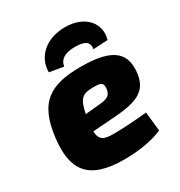

<svg xmlns="http://www.w3.org/2000/svg" viewBox="-173 -849 923 983"><g transform="rotate(-30 288.0 -357.5)"><path d="M249 -554C253 -591 284 -614 346 -614C404 -614 430 -598 423 -556L509 -561C535 -647 471 -727 353 -727C235 -727 165 -654 166 -568ZM323 -511C144 -511 50 -462 27 -255C8 -81 66 12 278 12C352 12 439 2 506 -28L494 -141C434 -134 340 -129 296 -129C240 -129 214 -139 212 -192L347 -202C478 -212 541 -239 555 -332C571 -446 519 -511 323 -511ZM380 -350C376 -307 352 -300 307 -296L223 -288C239 -369 258 -387 320 -388C370 -389 383 -383 380 -350Z"/></g></svg>

Font: Exo 2 Extra Bold
Style: Italic
Weight: 800
Italic angle: -8°
Designer: Natanael Gama
Version: Version 1.001;PS 001.001;hotconv 1.0.88;makeotf.lib2.5.64775